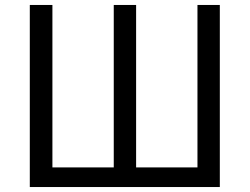

<svg xmlns="http://www.w3.org/2000/svg" viewBox="-20 -753 1005 773"><path d="M191 -733V-79H438V-733H528V-79H775V-733H865V0H100V-733Z"/></svg>

Font: Kinto Sans
Style: Regular
Weight: 400
Designer: Authors: Ryoko NISHIZUKA  (kana & ideographs); Paul D. Hunt (Latin, Greek & Cyrillic); Wenlong ZHANG  (bopomofo); Sandol
Foundry: Adobe Systems Incorporated, ookami Inc.
Version: Version 0.001